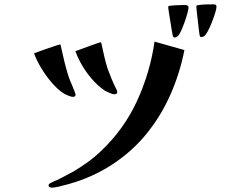

<svg xmlns="http://www.w3.org/2000/svg" viewBox="-20 -852 1040 886"><path d="M329 -416Q329 -418 323.5 -431.5Q318 -445 312 -460Q306 -475 304 -479Q298 -493 293.5 -508Q289 -523 285 -538Q278 -563 272.5 -588Q267 -613 261 -638Q261 -640 260 -643.5Q259 -647 256 -647Q255 -647 238.5 -641.5Q222 -636 200 -628.5Q178 -621 160 -614.5Q142 -608 137 -606Q147 -577 169 -540Q191 -503 219 -470.5Q247 -438 274 -421Q280 -417 294.5 -411Q309 -405 316 -405Q329 -405 329 -416ZM831 -621 693 -660Q673 -518 612.5 -386.5Q552 -255 446 -155Q417 -127 383 -102.5Q349 -78 314 -58Q290 -45 266 -32.5Q242 -20 216 -9Q212 -7 208 -4Q204 -1 204 4Q204 9 209 11.5Q214 14 218 14Q230 14 252 9Q274 4 296.5 -2.5Q319 -9 331 -13Q374 -27 416 -47Q458 -67 495 -91Q589 -152 656 -234.5Q723 -317 766.5 -415.5Q810 -514 831 -621ZM521 -427Q521 -432 519 -436.5Q517 -441 515 -444Q504 -466 494.5 -489Q485 -512 477 -534Q468 -562 461.5 -590.5Q455 -619 449 -647Q448 -649 447.5 -653Q447 -657 443 -657Q442 -657 426.5 -651.5Q411 -646 390 -638.5Q369 -631 351.5 -624.5Q334 -618 328 -616Q339 -584 360 -548.5Q381 -513 408.5 -482.5Q436 -452 465 -433Q472 -429 486 -423Q500 -417 507 -417Q512 -417 516.5 -419Q521 -421 521 -427ZM850 -818Q850 -823 845.5 -826Q841 -829 836 -829Q822 -829 799 -828Q776 -827 762 -825Q756 -824 756 -819Q756 -816 759 -797Q762 -778 766 -753.5Q770 -729 773 -710Q776 -691 777 -688Q779 -684 780 -681.5Q781 -679 786 -679Q790 -679 793 -681Q796 -683 799 -684Q806 -689 814.5 -707Q823 -725 831 -747.5Q839 -770 844.5 -789.5Q850 -809 850 -818ZM979 -821Q979 -832 967 -832Q949 -832 929 -831.5Q909 -831 892 -828Q886 -827 886 -822Q886 -818 888 -798.5Q890 -779 893 -755Q896 -731 898 -712Q900 -693 901 -690Q902 -686 903.5 -683.5Q905 -681 910 -681Q914 -681 917 -683Q920 -685 923 -686Q930 -691 939.5 -709Q949 -727 958 -750Q967 -773 973 -792.5Q979 -812 979 -821Z"/></svg>

Font: UoqMunThenKhung
Style: Regular
Weight: 400
Designer: Font-Kai, 金井和夫, 宇文滿月
Foundry: Kazuo Kanai, Moonlit Owen
Version: Version 1.197